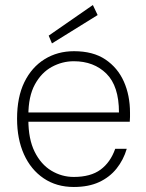

<svg xmlns="http://www.w3.org/2000/svg" viewBox="-20 -733 581 765"><path d="M274 12Q205 12 154 -22.5Q103 -57 75.5 -118Q48 -179 48 -260Q48 -346 77 -405.5Q106 -465 157.5 -497Q209 -529 275 -529Q351 -529 400 -496Q449 -463 473.5 -408Q498 -353 498 -284Q498 -275 498 -267Q498 -259 497 -248H79V-285H454Q454 -390 404 -439.5Q354 -489 274 -489Q228 -489 186.5 -466.5Q145 -444 119 -396.5Q93 -349 93 -273V-256Q93 -179 118 -128.5Q143 -78 184.5 -53Q226 -28 274 -28Q341 -28 380.5 -57Q420 -86 439 -140H485Q472 -96 444.5 -61.5Q417 -27 375 -7.5Q333 12 274 12ZM187 -560 174 -591 350 -713 369 -673Z"/></svg>

Font: DM Sans 11pt ExtraLight
Style: Regular
Weight: 250
Version: Version 4.004;gftools[0.9.30]